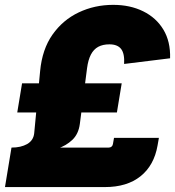

<svg xmlns="http://www.w3.org/2000/svg" viewBox="-28 -759 710 779"><path d="M15.1 -136.2 19 -160.2Q57.1 -160.2 82.5 -174.8Q107.9 -189.5 110.8 -218.8L134.8 -470.7Q143.1 -559.1 185.1 -618.7Q227.1 -678.2 291.5 -708.7Q356 -739.3 431.2 -739.3Q500 -739.3 553 -713.1Q606 -687 635 -638.7Q664.1 -590.3 662.1 -522.5L475.6 -499.5Q478 -541.5 463.4 -560.3Q448.7 -579.1 416 -579.1Q389.2 -579.1 370.6 -569.1Q352.1 -559.1 340.8 -537.6Q329.6 -516.1 325.2 -482.4L295.9 -255.9Q290.5 -215.3 265.4 -191.4Q240.2 -167.5 204.3 -155.8Q168.5 -144 130.6 -139.9Q92.8 -135.7 61.8 -136Q30.8 -136.2 15.1 -136.2ZM-7.8 0 18.6 -160.2H413.1Q419.9 -160.2 424.6 -164.1Q429.2 -168 430.2 -174.8L434.6 -199.7H616.7L611.3 -168.9Q597.2 -87.9 542.2 -43.9Q487.3 0 397.9 0ZM42 -302.7 61.5 -420.9H465.8L446.3 -302.7Z"/></svg>

Font: Inter 17pt Black
Style: Italic
Weight: 900
Italic angle: -9.3988°
Version: Version 4.001;git-66647c0bb